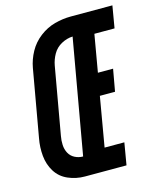

<svg xmlns="http://www.w3.org/2000/svg" viewBox="-111 -814 737 892"><g transform="rotate(-15 257.5 -367.5)"><path d="M186 0Q144 0 106 -16.5Q68 -33 47 -67Q26 -101 22 -143Q18 -185 26 -227L83 -550Q90 -589 110 -625.5Q130 -662 164 -688Q198 -714 237 -724.5Q276 -735 315 -735H515L497 -629H400L369 -450H442L423 -344H350L309 -106H404L386 0ZM186 -1 299 -643Q271 -642 244.5 -627.5Q218 -613 203.5 -587.5Q189 -562 184 -534L127 -211Q123 -190 124 -168.5Q125 -147 134.5 -129Q144 -111 162.5 -101.5Q181 -92 202 -92Z"/></g></svg>

Font: Iosevka SS08
Style: Bold Italic
Weight: 700
Italic angle: -10°
Monospace: yes
Designer: Belleve Invis
Foundry: Belleve Invis
Version: 2.1.0; ttfautohint (v1.8.2)